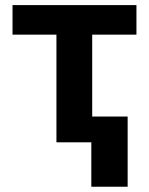

<svg xmlns="http://www.w3.org/2000/svg" viewBox="-20 -550 575 742"><path d="M28.4 -530.3H507.3V-416.1H336.3V0H198.1V-416.1H28.4ZM473.3 171.6H332.9V-99.6H473.3Z"/></svg>

Font: WEMIX Pretendard Variable
Style: Regular
Weight: 400
Designer: Base glyphs from Inter by Rasmus Andersson; Hangeul glyphs from Noto Sans CJK(Source Han Sans) by Jang Soo-young and Kan
Foundry: Kil Hyung-jin
Version: Version 1.000;Glyphs 3.2 (3208)